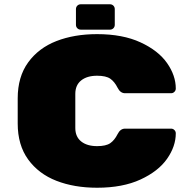

<svg xmlns="http://www.w3.org/2000/svg" viewBox="-20 -870 890 900"><path d="M518 -827V-754Q518 -744 511.5 -737.5Q505 -731 495 -731H359Q349 -731 342.5 -737.5Q336 -744 336 -754V-827Q336 -837 342.5 -843.5Q349 -850 359 -850H495Q505 -850 511.5 -843.5Q518 -837 518 -827ZM435 -185Q477 -185 497 -199Q517 -213 531 -241Q544 -267 566 -267H782Q791 -267 797.5 -260.5Q804 -254 804 -245Q804 -184 763 -125.5Q722 -67 638.5 -28.5Q555 10 435 10Q328 10 244.5 -22.5Q161 -55 112 -122.5Q63 -190 63 -291V-409Q63 -510 112 -577.5Q161 -645 244.5 -677.5Q328 -710 435 -710Q555 -710 638.5 -671.5Q722 -633 763 -574.5Q804 -516 804 -455Q804 -446 797.5 -439.5Q791 -433 782 -433H566Q544 -433 531 -459Q517 -487 497 -501Q477 -515 435 -515Q388 -515 360.5 -493Q333 -471 333 -430V-270Q333 -229 360.5 -207Q388 -185 435 -185Z"/></svg>

Font: Rubik Mono One
Style: Regular
Weight: 400
Designer: Hubert and Fischer with Elvire Volk Leonovitch (Cyrillic Expansion: Cyreal)
Foundry: Hubert and Fischer with Elvire Volk Leonovitch
Version: Version 2.000